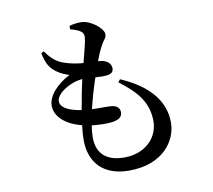

<svg xmlns="http://www.w3.org/2000/svg" viewBox="-90 -901 1179 1061"><g transform="rotate(-10 500.0 -370.0)"><path d="M503 -223C543 -228 562 -243 562 -268C562 -296 542 -309 511 -311C489 -313 452 -311 407 -313C421 -373 440 -435 456 -483C478 -481 499 -481 514 -482C541 -484 558 -492 558 -516C558 -538 542 -562 499 -567L486 -568C500 -607 512 -632 524 -654C536 -677 552 -687 552 -709C552 -740 485 -797 429 -797C404 -797 384 -793 365 -788L364 -769C380 -765 398 -759 412 -752C429 -742 438 -733 437 -710C435 -686 422 -637 405 -572C370 -575 332 -581 293 -595C250 -611 224 -640 200 -674L185 -666C196 -607 215 -578 248 -554C272 -537 292 -529 317 -521C245 -483 191 -426 191 -370C191 -311 244 -259 338 -235C334 -204 332 -176 332 -153C332 -29 404 57 551 57C743 57 824 -64 824 -165C824 -281 750 -379 588 -449L576 -434C665 -366 730 -301 730 -189C730 -98 657 -19 537 -19C444 -19 384 -62 384 -158C384 -178 386 -201 390 -225C434 -220 475 -220 503 -223ZM350 -318C270 -330 234 -356 234 -387C234 -432 317 -482 383 -486C372 -438 360 -377 350 -318Z"/></g></svg>

Font: GenKiMin2 TW SB
Style: Regular
Weight: 600
Version: Version 2.100;PS 2.1;hotconv 16.6.51;makeotf.lib2.5.65220 DE